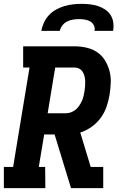

<svg xmlns="http://www.w3.org/2000/svg" viewBox="-21 -975 641 995"><path d="M-1 0V-110H47L132 -625H99V-735H366Q397 -735 427.5 -728Q458 -721 482.5 -704.5Q507 -688 522.5 -663Q538 -638 546 -609Q554 -580 553 -548.5Q552 -517 547 -485Q542 -454 531.5 -423Q521 -392 501.5 -365Q482 -338 454 -318Q426 -298 395 -288L449 -110H514V0H347L262 -278H208L180 -110H213L214 0ZM226 -388H320Q333 -388 346 -392.5Q359 -397 370 -406Q381 -415 389 -426.5Q397 -438 403 -451Q409 -464 412 -477Q415 -490 417 -503Q419 -516 420 -529Q421 -542 420.5 -555Q420 -568 417 -580Q414 -592 407.5 -602.5Q401 -613 390 -619Q379 -625 366 -625H265ZM193 -815Q197 -837 207 -858.5Q217 -880 233 -897Q249 -914 270 -925.5Q291 -937 313 -943.5Q335 -950 357.5 -952.5Q380 -955 402 -955Q424 -955 445.5 -952.5Q467 -950 487 -943.5Q507 -937 524 -925.5Q541 -914 552 -897Q563 -880 566 -858.5Q569 -837 565 -815H469Q472 -830 465.5 -843.5Q459 -857 446.5 -864Q434 -871 419 -873.5Q404 -876 389 -876Q374 -876 358 -873.5Q342 -871 327.5 -864Q313 -857 302.5 -843.5Q292 -830 289 -815Z"/></svg>

Font: Iosevka Etoile Extrabold
Style: Italic
Weight: 800
Italic angle: -9°
Designer: Belleve Invis
Foundry: Belleve Invis
Version: Version 22.1.2; ttfautohint (v1.8.4)